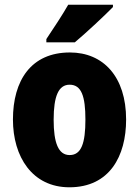

<svg xmlns="http://www.w3.org/2000/svg" viewBox="-20 -786 592 816"><path d="M460 -756V-766H270C245 -722 209 -668 177 -620V-606H298C349 -649 426 -721 460 -756ZM516 -278C516 -460 419 -563 277 -563C112 -563 35 -444 35 -278C35 -120 117 10 275 10C446 10 516 -123 516 -278ZM208 -277C208 -378 229 -426 276 -426C326 -426 343 -377 343 -278C343 -178 326 -127 276 -127C228 -127 208 -179 208 -277Z"/></svg>

Font: Noto Sans Arabic UI Cn Bk
Style: Regular
Weight: 900
Width: 3
Designer: Monotype Design Team, Nadine Chahine and Nizar Qandah
Foundry: Monotype Imaging Inc.
Version: Version 2.010